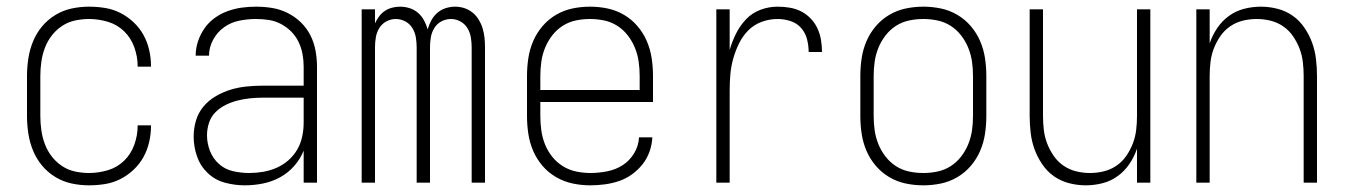

<svg xmlns="http://www.w3.org/2000/svg" viewBox="-20 -548 4040 576"><path d="M247 8Q221 8 195 2.5Q169 -3 146 -17Q123 -31 106 -51.5Q89 -72 79 -96.5Q69 -121 65 -147.5Q61 -174 61 -200V-320Q61 -346 65 -372.5Q69 -399 79 -423.5Q89 -448 106 -468.5Q123 -489 146 -503Q169 -517 195 -522.5Q221 -528 247 -528Q272 -528 296 -524Q320 -520 341.5 -509Q363 -498 381 -481Q399 -464 410.5 -443Q422 -422 427.5 -398Q433 -374 433 -350V-348H393V-349Q393 -378 383 -406Q373 -434 352.5 -454Q332 -474 304 -482.5Q276 -491 247 -491Q226 -491 205 -486.5Q184 -482 166 -470Q148 -458 135 -441Q122 -424 114.5 -404Q107 -384 104 -362.5Q101 -341 101 -320V-200Q101 -179 104 -157.5Q107 -136 114.5 -116Q122 -96 135 -79Q148 -62 166 -50Q184 -38 205 -33.5Q226 -29 247 -29Q276 -29 304 -37.5Q332 -46 352.5 -66Q373 -86 383 -114Q393 -142 393 -171V-172H433V-170Q433 -146 427.5 -122Q422 -98 410.5 -77Q399 -56 381 -39Q363 -22 341.5 -11Q320 0 296 4Q272 8 247 8Z M714 8Q684 8 654.5 0Q625 -8 603 -29Q581 -50 571 -79Q561 -108 561 -138Q561 -163 568 -186.5Q575 -210 590.5 -228.5Q606 -247 627.5 -259.5Q649 -272 672 -279Q695 -286 719.5 -288.5Q744 -291 768 -291H891V-348Q891 -367 887.5 -386Q884 -405 875.5 -422.5Q867 -440 853.5 -453.5Q840 -467 823 -476Q806 -485 787 -488Q768 -491 748 -491Q723 -491 698 -486Q673 -481 652.5 -466.5Q632 -452 619.5 -429Q607 -406 607 -381H567Q567 -403 574 -424Q581 -445 593.5 -463Q606 -481 624 -494Q642 -507 662.5 -514.5Q683 -522 704.5 -525Q726 -528 748 -528Q773 -528 797 -524Q821 -520 843 -509Q865 -498 882.5 -481Q900 -464 911 -442.5Q922 -421 926.5 -396.5Q931 -372 931 -348V0H891V-96Q881 -71 862.5 -50Q844 -29 820 -16Q796 -3 769 2.5Q742 8 714 8ZM727 -29Q748 -29 769 -32.5Q790 -36 809.5 -44.5Q829 -53 845 -67Q861 -81 871.5 -99Q882 -117 886.5 -138Q891 -159 891 -180V-255H768Q749 -255 730 -253Q711 -251 693 -246.5Q675 -242 657.5 -233.5Q640 -225 626.5 -211.5Q613 -198 607 -179.5Q601 -161 601 -142Q601 -118 610 -95Q619 -72 637 -56Q655 -40 679 -34.5Q703 -29 727 -29Z M1065 0V-520H1105V-478Q1110 -489 1117.5 -499Q1125 -509 1135 -515.5Q1145 -522 1156.5 -525Q1168 -528 1180 -528Q1195 -528 1209 -523.5Q1223 -519 1234 -509.5Q1245 -500 1252 -487Q1259 -474 1263 -460Q1267 -474 1274 -487Q1281 -500 1292 -509.5Q1303 -519 1317 -523.5Q1331 -528 1345 -528Q1360 -528 1373.5 -523.5Q1387 -519 1398 -510Q1409 -501 1416.5 -488.5Q1424 -476 1428 -462.5Q1432 -449 1433.5 -435Q1435 -421 1435 -406V0H1395V-406Q1395 -421 1392.5 -436Q1390 -451 1382 -464Q1374 -477 1360.5 -484Q1347 -491 1333 -491Q1318 -491 1304.5 -484Q1291 -477 1283 -464Q1275 -451 1272.5 -436Q1270 -421 1270 -406V0H1230V-406Q1230 -421 1227.5 -436Q1225 -451 1217 -464Q1209 -477 1195.5 -484Q1182 -491 1167 -491Q1153 -491 1139.5 -484Q1126 -477 1118 -464Q1110 -451 1107.5 -436Q1105 -421 1105 -406V0Z M1751 8Q1724 8 1698 2.5Q1672 -3 1648.5 -16.5Q1625 -30 1607.5 -50.5Q1590 -71 1579.5 -95.5Q1569 -120 1565 -146.5Q1561 -173 1561 -200V-320Q1561 -347 1565 -373.5Q1569 -400 1579.5 -424.5Q1590 -449 1607.5 -469.5Q1625 -490 1648 -503.5Q1671 -517 1697 -522.5Q1723 -528 1750 -528Q1777 -528 1803 -522.5Q1829 -517 1852 -503.5Q1875 -490 1892.5 -469.5Q1910 -449 1920.5 -424.5Q1931 -400 1935 -373.5Q1939 -347 1939 -320V-242H1601V-200Q1601 -178 1604 -156.5Q1607 -135 1615 -115Q1623 -95 1636.5 -78Q1650 -61 1668.5 -49.5Q1687 -38 1708.5 -33.5Q1730 -29 1751 -29Q1776 -29 1801.5 -34Q1827 -39 1848 -52.5Q1869 -66 1882.5 -88.5Q1896 -111 1897 -136H1937Q1936 -114 1928.5 -93Q1921 -72 1907.5 -55Q1894 -38 1876 -25Q1858 -12 1837.5 -5Q1817 2 1795 5Q1773 8 1751 8ZM1601 -278H1899V-320Q1899 -342 1896 -363Q1893 -384 1885 -404Q1877 -424 1863.5 -441.5Q1850 -459 1832 -470.5Q1814 -482 1793 -486.5Q1772 -491 1750 -491Q1728 -491 1707 -486.5Q1686 -482 1668 -470.5Q1650 -459 1636.5 -441.5Q1623 -424 1615 -404Q1607 -384 1604 -363Q1601 -342 1601 -320Z M2129 0V-520H2169V-398Q2176 -423 2188 -447Q2200 -471 2218 -490Q2236 -509 2261 -518.5Q2286 -528 2313 -528Q2331 -528 2349 -525Q2367 -522 2383 -514Q2399 -506 2412 -492.5Q2425 -479 2432.5 -462.5Q2440 -446 2443 -428Q2446 -410 2446 -392H2406Q2406 -411 2401 -430.5Q2396 -450 2383 -464.5Q2370 -479 2351 -485Q2332 -491 2313 -491Q2288 -491 2265 -482.5Q2242 -474 2225 -457Q2208 -440 2197 -417.5Q2186 -395 2179.5 -371.5Q2173 -348 2171 -324Q2169 -300 2169 -276V0Z M2750 8Q2723 8 2697 2.5Q2671 -3 2648 -16.5Q2625 -30 2607.5 -50.5Q2590 -71 2579.5 -95.5Q2569 -120 2565 -146.5Q2561 -173 2561 -200V-320Q2561 -347 2565 -373.5Q2569 -400 2579.5 -424.5Q2590 -449 2607.5 -469.5Q2625 -490 2648 -503.5Q2671 -517 2697 -522.5Q2723 -528 2750 -528Q2777 -528 2803 -522.5Q2829 -517 2852 -503.5Q2875 -490 2892.5 -469.5Q2910 -449 2920.5 -424.5Q2931 -400 2935 -373.5Q2939 -347 2939 -320V-200Q2939 -173 2935 -146.5Q2931 -120 2920.5 -95.5Q2910 -71 2892.5 -50.5Q2875 -30 2852 -16.5Q2829 -3 2803 2.5Q2777 8 2750 8ZM2750 -29Q2772 -29 2793 -33.5Q2814 -38 2832 -49.5Q2850 -61 2863.5 -78.5Q2877 -96 2885 -116Q2893 -136 2896 -157Q2899 -178 2899 -200V-320Q2899 -342 2896 -363Q2893 -384 2885 -404Q2877 -424 2863.5 -441.5Q2850 -459 2832 -470.5Q2814 -482 2793 -486.5Q2772 -491 2750 -491Q2728 -491 2707 -486.5Q2686 -482 2668 -470.5Q2650 -459 2636.5 -441.5Q2623 -424 2615 -404Q2607 -384 2604 -363Q2601 -342 2601 -320V-200Q2601 -178 2604 -157Q2607 -136 2615 -116Q2623 -96 2636.5 -78.5Q2650 -61 2668 -49.5Q2686 -38 2707 -33.5Q2728 -29 2750 -29Z M3237 8Q3212 8 3187 1.5Q3162 -5 3141.5 -19.5Q3121 -34 3106.5 -55.5Q3092 -77 3083.5 -100.5Q3075 -124 3072 -149.5Q3069 -175 3069 -200V-520H3109V-200Q3109 -179 3111.5 -158Q3114 -137 3121.5 -117.5Q3129 -98 3141 -80.5Q3153 -63 3170.5 -51Q3188 -39 3208.5 -34Q3229 -29 3250 -29Q3271 -29 3291.5 -34Q3312 -39 3329.5 -51Q3347 -63 3359 -80.5Q3371 -98 3378.5 -117.5Q3386 -137 3388.5 -158Q3391 -179 3391 -200V-520H3431V0H3391V-102Q3383 -78 3368.5 -56.5Q3354 -35 3333.5 -20Q3313 -5 3288 1.5Q3263 8 3237 8Z M3569 0V-520H3609V-418Q3617 -442 3631.5 -463.5Q3646 -485 3666.5 -500Q3687 -515 3712 -521.5Q3737 -528 3763 -528Q3788 -528 3813 -521.5Q3838 -515 3858.5 -500.5Q3879 -486 3893.5 -464.5Q3908 -443 3916.5 -419.5Q3925 -396 3928 -370.5Q3931 -345 3931 -320V0H3891V-320Q3891 -341 3888.5 -362Q3886 -383 3878.5 -402.5Q3871 -422 3859 -439.5Q3847 -457 3829.5 -469Q3812 -481 3791.5 -486Q3771 -491 3750 -491Q3729 -491 3708.5 -486Q3688 -481 3670.5 -469Q3653 -457 3641 -439.5Q3629 -422 3621.5 -402.5Q3614 -383 3611.5 -362Q3609 -341 3609 -320V0Z"/></svg>

Font: Iosevka Curly Extralight
Style: Regular
Weight: 200
Monospace: yes
Designer: Belleve Invis
Foundry: Belleve Invis
Version: Version 22.1.2; ttfautohint (v1.8.4)